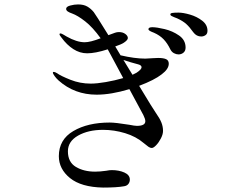

<svg xmlns="http://www.w3.org/2000/svg" viewBox="-20 -814 1040 868"><path d="M743 -526Q743 -502 711 -478Q678 -452 609 -426Q674 -318 685 -303Q702 -279 709.5 -260.5Q717 -242 717 -222Q717 -207 707.5 -188.5Q698 -170 686 -157.5Q674 -145 666 -145Q659 -145 651 -150.5Q643 -156 630 -167Q595 -197 545.5 -212Q496 -227 446 -227Q379 -227 333 -201Q287 -175 287 -130Q287 -81 323 -59.5Q359 -38 410 -38Q432 -38 460 -42Q475 -45 485 -45Q518 -45 542.5 -34Q567 -23 567 -2Q567 9 560.5 17.5Q554 26 541 28Q508 34 446 34Q347 32 296.5 -9Q246 -50 246 -108Q246 -183 311.5 -221.5Q377 -260 476 -260Q502 -260 564 -250Q589 -245 599 -245Q637 -245 637 -266Q637 -276 628 -294L565 -411Q482 -386 417 -386Q317 -386 245 -450Q234 -460 226.5 -470.5Q219 -481 219 -486Q219 -489 223 -489Q228 -489 238 -483Q254 -471 298 -453.5Q342 -436 390 -436Q418 -436 458.5 -443Q499 -450 537 -461L479 -569L467 -591Q411 -573 374 -573Q341 -573 311.5 -592Q282 -611 258 -644Q256 -647 252.5 -651.5Q249 -656 249 -659Q249 -663 253 -663Q258 -663 268.5 -656.5Q279 -650 281 -649Q327 -623 363 -623Q388 -623 435 -641Q399 -691 365 -717.5Q331 -744 306 -753Q294 -757 286.5 -762Q279 -767 279 -774Q279 -784 297.5 -789Q316 -794 333 -794Q358 -794 374.5 -784.5Q391 -775 404 -759Q410 -752 470 -655L500 -666Q508 -669 518 -669Q535 -669 546.5 -660.5Q558 -652 558 -642Q558 -633 540 -621Q530 -614 501 -604L525 -564Q589 -549 637 -549L672 -551L695 -552Q719 -552 731 -546.5Q743 -541 743 -526ZM918 -675Q918 -661 909 -655Q900 -649 890 -649Q868 -649 854 -668Q837 -692 822 -705.5Q807 -719 781 -731Q774 -734 767 -736.5Q760 -739 755 -742Q750 -745 750 -749Q750 -754 759 -755.5Q768 -757 787 -757Q808 -757 839 -748Q870 -739 894 -720.5Q918 -702 918 -675ZM819 -599Q819 -584 809.5 -576Q800 -568 787 -568Q777 -568 766.5 -573.5Q756 -579 750 -591Q737 -618 720 -636Q703 -654 676 -666Q673 -667 666 -670Q659 -673 655 -676Q651 -679 651 -682Q651 -691 669 -691Q688 -691 724 -682.5Q760 -674 789.5 -653.5Q819 -633 819 -599ZM620 -510Q620 -519 605 -523Q570 -532 538 -543L579 -476L597 -485Q620 -500 620 -510Z"/></svg>

Font: Shippori Mincho
Style: Regular
Weight: 400
Designer: FONTDASU
Foundry: FONTDASU / Google Inc. / but / Adobe
Version: Version 3.110; ttfautohint (v1.8.3)